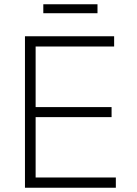

<svg xmlns="http://www.w3.org/2000/svg" viewBox="-20 -880 640 900"><path d="M97 0V-710H515V-662H147V-378H503V-331H147V-48H523V0ZM183 -818V-860H437V-818Z"/></svg>

Font: Geist Mono UltraLight
Style: Regular
Weight: 200
Monospace: yes
Designer: Basement.studio, Andrés Briganti, Mateo Zaragoza
Foundry: Basement.studio, Vercel, Andrés Briganti, Guido Ferreyra, Mateo Zaragoza
Version: Version 1.400; ttfautohint (v1.8.4.7-5d5b)